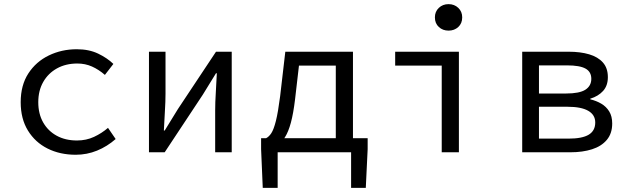

<svg xmlns="http://www.w3.org/2000/svg" viewBox="-20 -736 3040 928"><path d="M346 12Q270 12 210 -18Q150 -48 115 -105Q80 -162 80 -242Q80 -324 117 -381Q154 -438 216 -468Q278 -498 351 -498Q410 -498 454 -477Q498 -456 528 -427L487 -374Q457 -400 424.5 -414.5Q392 -429 354 -429Q298 -429 255.5 -405.5Q213 -382 189 -340Q165 -298 165 -242Q165 -186 188.5 -144.5Q212 -103 254 -80Q296 -57 352 -57Q397 -57 434.5 -74.5Q472 -92 502 -118L539 -64Q498 -28 449 -8Q400 12 346 12Z M700 0V-486H780V-284Q780 -245 777 -198.5Q774 -152 772 -105H776Q790 -128 808 -157Q826 -186 840 -209L1024 -486H1100V0H1020V-202Q1020 -241 1023 -288Q1026 -335 1028 -382H1024Q1010 -360 992 -330Q974 -300 960 -278L776 0Z M1603 0V-419H1425L1406 -255Q1398 -188 1386 -143.5Q1374 -99 1357.5 -73Q1341 -47 1322.5 -35Q1304 -23 1284 -19L1266 -68Q1280 -75 1291.5 -92.5Q1303 -110 1313.5 -151.5Q1324 -193 1334 -271L1359 -486H1686V0ZM1250 172 1242 -15V-68H1757V-15L1748 172H1677V0H1322V172Z M2115 0V-419H1890V-486H2198V0ZM2148 -588Q2120 -588 2101 -605.5Q2082 -623 2082 -652Q2082 -680 2101 -698Q2120 -716 2148 -716Q2176 -716 2195 -698Q2214 -680 2214 -652Q2214 -623 2195 -605.5Q2176 -588 2148 -588Z M2504 0V-486H2729Q2785 -486 2827.5 -473.5Q2870 -461 2894 -434Q2918 -407 2918 -363Q2918 -322 2895 -296.5Q2872 -271 2833 -259V-256Q2862 -249 2886 -235Q2910 -221 2924.5 -197.5Q2939 -174 2939 -139Q2939 -91 2913 -60Q2887 -29 2841.5 -14.5Q2796 0 2737 0ZM2585 -284H2715Q2781 -284 2809.5 -302.5Q2838 -321 2838 -355Q2838 -389 2810 -404.5Q2782 -420 2721 -420H2585ZM2585 -66H2728Q2794 -66 2825.5 -85Q2857 -104 2857 -144Q2857 -181 2823 -200.5Q2789 -220 2723 -220H2585Z"/></svg>

Font: Source Code Variable
Style: Regular
Weight: 400
Monospace: yes
Designer: Paul D. Hunt, Teo Tuominen
Foundry: Adobe Systems Incorporated
Version: Version 1.010;hotconv 1.0.106;makeotfexe 2.5.65593